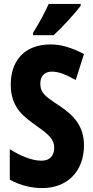

<svg xmlns="http://www.w3.org/2000/svg" viewBox="-20 -951 477 981"><path d="M392 -921V-931H229C208 -886 183 -837 149 -784V-771H254C302 -815 365 -885 392 -921ZM409 -208C409 -303 362 -360 277 -415C206 -462 186 -478 186 -525C186 -560 206 -585 244 -585C279 -585 314 -572 367 -542L409 -675C344 -709 290 -724 238 -724C105 -724 34 -640 35 -517C35 -397 108 -350 168 -307C232 -262 257 -237 257 -196C257 -159 238 -130 192 -130C142 -130 85 -154 30 -189V-33C86 -2 144 10 196 10C322 10 409 -74 409 -208Z"/></svg>

Font: Noto Sans Sinhala UI ExtraCondensed ExtraBold
Style: Regular
Weight: 800
Width: 2
Designer: Jelle Bosma - Monotype Design Team
Foundry: Monotype Imaging Inc.
Version: Version 2.006